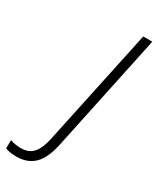

<svg xmlns="http://www.w3.org/2000/svg" viewBox="-379 -779 842 1027"><g transform="rotate(30 42.0 -266.0)"><path d="M-85 182Q-127 182 -154 171L-153 120Q-122 131 -87 131Q-38 131 -11 100Q16 69 29 5L182 -714H238L84 14Q65 102 24 142Q-17 182 -85 182Z"/></g></svg>

Font: Noto Sans SemiCondensed Light
Style: Italic
Weight: 300
Width: 4
Italic angle: -12°
Designer: Monotype Design Team
Foundry: Monotype Imaging Inc.
Version: Version 2.013; ttfautohint (v1.8.4.7-5d5b)